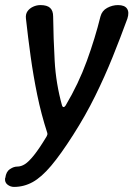

<svg xmlns="http://www.w3.org/2000/svg" viewBox="-22 -530 525 755"><path d="M33 205Q19 205 7.5 196Q-4 187 -2 171L-1 169Q2 145 17 135Q32 125 46 125Q61 125 76 115.5Q91 106 111.5 80.5Q132 55 161 7Q163 3 164 0Q165 -3 164 -7Q140 -81 124.5 -156.5Q109 -232 98.5 -308Q88 -384 80 -457Q78 -474 86 -485.5Q94 -497 108 -503.5Q122 -510 137 -510Q163 -510 175 -499Q187 -488 187 -465Q188 -380 193 -290.5Q198 -201 222 -115Q224 -109 228 -109Q232 -109 236 -115Q287 -201 319.5 -290.5Q352 -380 373 -465Q379 -488 399.5 -499Q420 -510 442 -510Q468 -510 477.5 -496Q487 -482 479 -457Q452 -383 421 -306Q390 -229 352 -152Q314 -75 266 0Q217 77 179 122Q141 167 106.5 186Q72 205 33 205Z"/></svg>

Font: Winky Sans
Style: Italic
Weight: 400
Italic angle: -8.97852°
Designer: Simon Atzbach
Foundry: typofactur
Version: Version 1.205